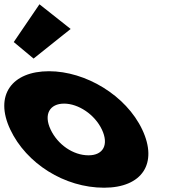

<svg xmlns="http://www.w3.org/2000/svg" viewBox="-146 -860 827 895"><path d="M-81.9 -664 10.5 -587 183.3 -725 37.9 -840ZM-98 -256C-173.7 -416 -90.6 -528 82.4 -528C252.4 -528 441.3 -416 517 -256C591.7 -98 516.1 15 339.1 15C154.1 15 -23.3 -98 -98 -256ZM90 -256C123.1 -186 194.7 -136 266.7 -136C335.7 -136 362.1 -186 329 -256C295.4 -327 218.8 -377 152.8 -377C85.8 -377 56.4 -327 90 -256Z"/></svg>

Font: Hussar
Style: BdOpOblFive
Weight: 700
Foundry: Cannot Into Space Fonts
Version: Version 2.00